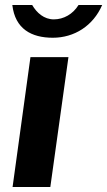

<svg xmlns="http://www.w3.org/2000/svg" viewBox="-20 -743 426 763"><path d="M386 -723H292C270 -687 233 -666 194 -666C155 -666 126 -692 108 -723H29C40 -628 105 -593 190 -593C275 -593 350 -640 386 -723ZM252 -516H101L30 0H180Z"/></svg>

Font: United Sans
Style: Bold Italic
Weight: 700
Italic angle: -8°
Designer: Pablo Impallari, Rodrigo Fuenzalida (Modified by Dan O. Williams)
Version: Version 1.000;PS 001.000;hotconv 1.0.88;makeotf.lib2.5.64775